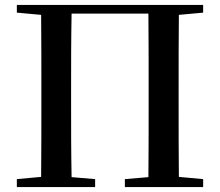

<svg xmlns="http://www.w3.org/2000/svg" viewBox="-20 -755 888 775"><path d="M48 -704 146 -695C147 -595 147 -495 147 -393V-342C147 -241 147 -140 146 -41L48 -32V0H364V-32L269 -40C267 -141 267 -241 267 -343V-393C267 -496 267 -599 269 -700H579C580 -598 580 -496 580 -393V-343C580 -240 580 -139 579 -40L484 -32V0H800V-32L702 -41C701 -141 701 -242 701 -342V-393C701 -494 701 -596 702 -695L800 -704V-735H48Z"/></svg>

Font: Noto Serif HK SemiBold
Style: Regular
Weight: 600
Designer: Ryoko NISHIZUKA 西塚涼子 (kana & ideographs); Frank Grießhammer (Latin, Greek & Cyrillic); Wenlong ZHANG 张文龙 (bopomofo); San
Foundry: Adobe
Version: Version 2.001;hotconv 1.1.0;makeotfexe 2.6.0